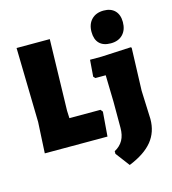

<svg xmlns="http://www.w3.org/2000/svg" viewBox="-131 -835 1021 1139"><g transform="rotate(-15 379.0 -265.5)"><path d="M452 -150 440 0H55L65 -190L55 -647H259L248 -210L250 -164H441ZM715 -472 706 -210 713 -35Q713 45 667 101.5Q621 158 524 197L459 111V95Q494 76 511 45.5Q528 15 528 -31V-190L524 -354H460L450 -365L458 -467H529L710 -476ZM704 -633Q704 -585 677 -557Q650 -529 603 -529Q557 -529 533 -553.5Q509 -578 509 -624Q509 -672 536.5 -700Q564 -728 611 -728Q655 -728 679.5 -703Q704 -678 704 -633Z"/></g></svg>

Font: Luna Sans Black
Style: Regular
Weight: 900
Designer: Juan Pablo del Peral
Foundry: Huerta Tipografica
Version: Version 2.001; ttfautohint (v1.5)